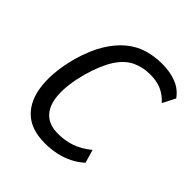

<svg xmlns="http://www.w3.org/2000/svg" viewBox="-195 -851 997 997"><g transform="rotate(45 303.5 -352.5)"><path d="M289 9Q187 9 132 -44.5Q77 -98 67 -193.5Q57 -289 90 -411Q115 -497 150 -554.5Q185 -612 228.5 -648Q272 -684 322.5 -699Q373 -714 429 -714Q487 -714 533 -696Q579 -678 607 -638L571 -568Q540 -602 505 -616.5Q470 -631 424 -631Q370 -631 325 -610Q280 -589 245 -536Q210 -483 183 -389Q156 -287 161 -217Q166 -147 201.5 -110.5Q237 -74 304 -74Q353 -74 398.5 -89.5Q444 -105 489 -142L510 -69Q482 -43 447 -25.5Q412 -8 372.5 0.5Q333 9 289 9Z"/></g></svg>

Font: Nunito Sans 7pt Condensed Medium
Style: Italic
Weight: 500
Width: 3
Italic angle: -9°
Designer: Vernon Adams
Foundry: Vernon Adams
Version: Version 3.101;gftools[0.9.27]